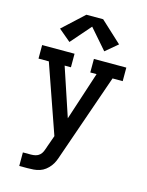

<svg xmlns="http://www.w3.org/2000/svg" viewBox="-141 -859 882 1150"><g transform="rotate(15 300.0 -284.5)"><path d="M94 205V121H144Q159 121 173 117.5Q187 114 197.5 104.5Q208 95 214 81.5Q220 68 224 55V54Q224 54 224 54Q224 54 224 54L251 -22L103 -446H39V-530H240V-446H201L301 -146L399 -446H360V-530H561V-446H498L315 81Q309 100 301.5 117.5Q294 135 282 150.5Q270 166 254.5 178Q239 190 220.5 196Q202 202 183 203.5Q164 205 144 205ZM192 -590 117 -653 248 -774H352L483 -653L408 -590L300 -714Z"/></g></svg>

Font: Iosevka Slab Medium Extended
Style: Regular
Weight: 500
Width: 7
Monospace: yes
Designer: Belleve Invis
Foundry: Belleve Invis
Version: Version 11.1.1; ttfautohint (v1.8.3)